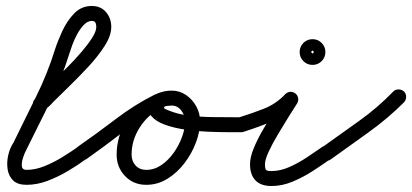

<svg xmlns="http://www.w3.org/2000/svg" viewBox="-20 -588 1378 642"><path d="M97 -223Q90 -230 90 -240.5Q90 -251 98 -258Q104 -264 110 -269.5Q116 -275 122 -281Q134 -294 156 -315Q178 -336 203 -361Q228 -386 250.5 -412Q273 -438 287.5 -460.5Q302 -483 302 -498Q302 -507 299 -512.5Q296 -518 287 -518Q273 -518 260.5 -505Q248 -492 238 -473.5Q228 -455 221.5 -437Q215 -419 212 -409Q186 -325 146.5 -245Q107 -165 68 -87Q68 -87 68 -86Q67 -85 67 -85Q63 -78 57.5 -62Q52 -46 53 -33Q54 -20 69 -20Q98 -20 129 -32.5Q160 -45 189 -63Q218 -81 241 -97Q241 -97 241 -97Q241 -97 241 -97Q249 -103 259.5 -101.5Q270 -100 275 -91Q281 -83 279.5 -72.5Q278 -62 269 -57Q242 -37 208.5 -17Q175 3 139.5 16.5Q104 30 69 30Q39 30 24 15.5Q9 1 5.5 -22Q2 -45 7.5 -69Q13 -93 25 -111Q25 -111 24 -110Q24 -109 24 -109Q61 -185 100 -263.5Q139 -342 164 -423Q173 -451 188.5 -484.5Q204 -518 228 -543Q252 -568 287 -568Q317 -568 334.5 -547.5Q352 -527 352 -498Q352 -469 330 -434.5Q308 -400 275 -364.5Q242 -329 210 -298Q178 -267 158 -247Q152 -240 145.5 -234Q139 -228 132 -222Q125 -215 114.5 -215Q104 -215 97 -223Z M234 -63Q229 -71 230.5 -81.5Q232 -92 241 -98Q303 -141 366.5 -189.5Q430 -238 498 -272Q498 -272 498 -272Q498 -272 498 -272Q508 -276 517.5 -273Q527 -270 532 -260Q536 -251 533 -241.5Q530 -232 520 -227Q454 -195 392 -147Q330 -99 269 -56Q261 -51 250.5 -52.5Q240 -54 234 -63ZM499 -272Q508 -277 518 -273Q528 -269 532 -260Q536 -251 532.5 -241Q529 -231 520 -227Q476 -206 448 -163Q420 -120 420 -71Q420 -49 433.5 -34.5Q447 -20 469 -20Q496 -20 519.5 -36Q543 -52 561 -77.5Q579 -103 589 -131Q599 -159 599 -183Q599 -201 586.5 -218Q574 -235 554 -235Q551 -235 540.5 -234Q530 -233 529 -230Q529 -230 529 -230Q529 -230 529 -230Q527 -226 533.5 -223Q540 -220 543 -219Q574 -206 612 -201.5Q650 -197 688.5 -196.5Q727 -196 760 -196Q767 -196 773 -196Q779 -196 786 -196Q786 -196 786 -196Q786 -196 786 -196Q796 -196 803.5 -188.5Q811 -181 811 -171Q811 -161 803.5 -153.5Q796 -146 786 -146Q773 -146 743.5 -146Q714 -146 676 -147.5Q638 -149 600 -154.5Q562 -160 531.5 -171Q501 -182 486 -200Q471 -218 481 -246Q481 -246 481 -246Q481 -246 481 -246Q489 -269 510.5 -277Q532 -285 554 -285Q581 -285 602.5 -270Q624 -255 636.5 -232Q649 -209 649 -183Q649 -148 635 -111Q621 -74 596.5 -42Q572 -10 539.5 10Q507 30 469 30Q426 30 398 0.5Q370 -29 370 -71Q370 -134 406 -190Q442 -246 499 -272Q499 -272 499 -272Q499 -272 499 -272Z M794 -147Q784 -144 774.5 -149Q765 -154 762 -163Q759 -173 764 -182.5Q769 -192 778 -195Q823 -209 862.5 -224.5Q902 -240 934 -273Q942 -281 951 -281Q960 -281 967 -276Q974 -271 976.5 -262Q979 -253 974 -243Q963 -226 945.5 -198Q928 -170 909.5 -139Q891 -108 878.5 -81Q866 -54 866 -39Q866 -24 869.5 -20Q873 -16 888 -16Q917 -16 947.5 -29.5Q978 -43 1006.5 -62Q1035 -81 1058 -97Q1058 -97 1058 -97Q1058 -97 1058 -97Q1066 -103 1076.5 -101.5Q1087 -100 1092 -91Q1098 -83 1096.5 -72.5Q1095 -62 1086 -57Q1058 -37 1025.5 -16Q993 5 958 19.5Q923 34 888 34Q852 34 834 15Q816 -4 816 -39Q816 -62 828.5 -92.5Q841 -123 860 -155.5Q879 -188 898.5 -217.5Q918 -247 930 -269Q936 -278 946 -277.5Q956 -277 964 -271Q971 -265 974.5 -256Q978 -247 970 -239Q933 -200 888.5 -181.5Q844 -163 794 -147Q794 -147 794 -147Q794 -147 794 -147ZM1018 -414Q1018 -416 1022.5 -411.5Q1027 -407 1025 -407Q1023 -407 1027.5 -411.5Q1032 -416 1032 -414Q1032 -412 1027.5 -416.5Q1023 -421 1025 -421Q1027 -421 1022.5 -416.5Q1018 -412 1018 -414ZM982 -414Q982 -432 994.5 -444.5Q1007 -457 1025 -457Q1043 -457 1055.5 -444.5Q1068 -432 1068 -414Q1068 -396 1055.5 -383.5Q1043 -371 1025 -371Q1007 -371 994.5 -383.5Q982 -396 982 -414Z M1052 -61Q1046 -70 1047.5 -80Q1049 -90 1058 -96Q1118 -139 1180.5 -183.5Q1243 -228 1295 -282Q1295 -282 1295 -282Q1295 -282 1295 -282Q1302 -289 1312.5 -289Q1323 -289 1331 -282Q1338 -275 1338 -264.5Q1338 -254 1331 -246Q1277 -192 1213 -146Q1149 -100 1086 -55Q1078 -49 1068 -51Q1058 -53 1052 -61Z"/></svg>

Font: FRB American Cursive Semibold
Style: Italic
Weight: 600
Italic angle: -25°
Version: Version 2.0;Modular Font Editor K font №1